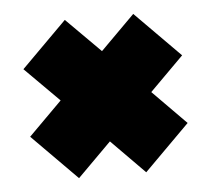

<svg xmlns="http://www.w3.org/2000/svg" viewBox="-38 -541 514 464"><g transform="rotate(-5 219.5 -309.0)"><path d="M299 -117 409 -227 328 -309 410 -391 301 -501 218 -418 135 -501 25 -391 108 -308 27 -227 136 -117 218 -199Z"/></g></svg>

Font: Vanilla Cream Black
Style: Regular
Weight: 900
Designer: Jeremy Tribby, Jinavaṁso
Foundry: Tribby Type
Version: Version 1.422;Glyphs 3.1.2 (3151)